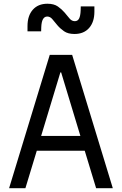

<svg xmlns="http://www.w3.org/2000/svg" viewBox="-20 -988 640 1008"><path d="M113.4 0 173.2 -196.8H424.8L484.6 0H572.2L358.8 -700H241.2L27.8 0ZM196 -274.4 297 -608H301L402 -274.4ZM124.4 -823.6H196L196.6 -844.6Q197.6 -873 205.5 -887.1Q213.4 -901.2 228 -901.2Q243.6 -901.2 255.3 -886.8Q267 -872.4 281.3 -855.4Q295.6 -838.4 316.2 -824Q336.8 -809.6 371 -809.6Q420 -809.6 447.8 -841.1Q475.6 -872.6 475.6 -926.8V-954.4H404L403.4 -933.4Q402.4 -904.6 395.2 -890.7Q388 -876.8 372.8 -876.8Q356.6 -876.8 344.9 -891.2Q333.2 -905.6 318.7 -922.6Q304.2 -939.6 283.7 -954Q263.2 -968.4 229 -968.4Q180 -968.4 152.2 -936.9Q124.4 -905.4 124.4 -851.2Z"/></svg>

Font: CommitMonoV142 ExtLt
Style: Regular
Weight: 200
Monospace: yes
Designer: Eigil Nikolajsen
Foundry: Eigil Nikolajsen
Version: Version 1.142